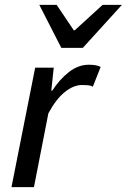

<svg xmlns="http://www.w3.org/2000/svg" viewBox="-20 -766 519 786"><path d="M27 0 124 -489H200L190 -395H194Q223 -440 261.5 -470.5Q300 -501 344 -501Q359 -501 371 -499Q383 -497 392 -492L360 -411Q352 -416 340.5 -417Q329 -418 316 -418Q281 -418 245 -389Q209 -360 178 -302L119 0ZM231 -570 141 -746H212L282 -642H286L400 -746H479L319 -570Z"/></svg>

Font: Source Sans 3 Medium
Style: Italic
Weight: 500
Italic angle: -11°
Designer: Paul D. Hunt
Foundry: Adobe
Version: Version 3.052;hotconv 1.1.0;makeotfexe 2.6.0